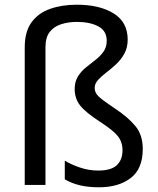

<svg xmlns="http://www.w3.org/2000/svg" viewBox="-20 -785 671 815"><path d="M522 -617Q522 -583 508 -557.5Q494 -532 473 -512.5Q452 -493 431 -477Q410 -461 396 -445.5Q382 -430 382 -412Q382 -399 388.5 -388Q395 -377 414 -362.5Q433 -348 470 -323Q524 -287 555 -249.5Q586 -212 586 -153Q586 -68 534.5 -29Q483 10 400 10Q353 10 317 1Q281 -8 255 -24V-103Q281 -87 319 -74Q357 -61 397 -61Q452 -61 476 -84Q500 -107 500 -147Q500 -183 479.5 -208Q459 -233 406 -267Q343 -308 320 -337.5Q297 -367 297 -407Q297 -438 310.5 -460Q324 -482 344.5 -498.5Q365 -515 385.5 -531Q406 -547 419.5 -566Q433 -585 433 -612Q433 -654 397.5 -673Q362 -692 306 -692Q271 -692 240.5 -682.5Q210 -673 191.5 -650Q173 -627 173 -584V0H85V-584Q85 -651 114 -690.5Q143 -730 193 -747.5Q243 -765 306 -765Q403 -765 462.5 -728Q522 -691 522 -617Z"/></svg>

Font: Noto Sans Tamil Supplement
Style: Regular
Weight: 400
Designer: Ek Type
Foundry: Ek Type
Version: Version 2.001; ttfautohint (v1.8.4.7-5d5b)